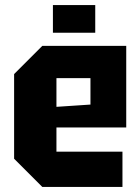

<svg xmlns="http://www.w3.org/2000/svg" viewBox="-20 -742 557 762"><path d="M36 -112V-448L148 -560H481V-236H204V-140H466V0H148ZM204 -318 339 -327V-432H204ZM190 -612V-722H358V-612Z"/></svg>

Font: Tektur SemiCondensed
Style: Bold
Weight: 700
Width: 4
Designer: Adam Jagosz
Foundry: Adam Jagosz
Version: Version 1.005;gftools[0.9.30]